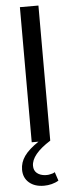

<svg xmlns="http://www.w3.org/2000/svg" viewBox="-62 -731 382 991"><g transform="rotate(-5 129.5 -235.5)"><path d="M81 0V-700H177V0Q77 63 77 122Q77 146 93 159.5Q109 173 135 175Q142 175 147.5 175Q153 175 161 173Q176 171 186 164L201 209Q185 219 165 224Q145 229 125 229Q77 229 48 204Q19 179 19 137Q19 99 42 66.5Q65 34 116 0Z"/></g></svg>

Font: Rosa Sans
Style: Regular
Weight: 400
Designer: Pentagram / MCKL
Foundry: Pentagram / MCKL
Version: Version 1.005;September 16, 2019;FontCreator 11.5.0.2425 64-